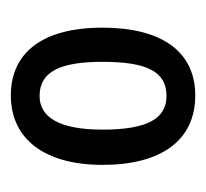

<svg xmlns="http://www.w3.org/2000/svg" viewBox="-33 -729 380 354"><g transform="rotate(-90 157.0 -552.0)"><path d="M283 -553C283 -665 236 -722 158 -722C78 -722 30 -660 30 -553C30 -445 75 -382 158 -382C239 -382 283 -444 283 -553ZM95 -553C95 -633 118 -669 157 -669C201 -669 220 -633 220 -553C220 -471 202 -435 157 -435C115 -435 95 -471 95 -553Z"/></g></svg>

Font: Noto Sans Gurmukhi UI ExtraCondensed
Style: Regular
Weight: 400
Width: 2
Designer: Jelle Bosma - Monotype Design Team
Foundry: Monotype Imaging Inc.
Version: Version 2.004